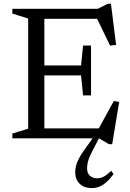

<svg xmlns="http://www.w3.org/2000/svg" viewBox="-20 -722 680 1002"><path d="M455 -484.5V-354V-224H413.5L403 -328.5H159.5V-380.5H403L413.5 -484.5ZM586 -487.5 554.5 -484 479 -640 508.5 -624H159.5V-676H490L543 -702.5H559ZM486 -34.5 574 -195 602 -190 565.5 30.5H548.5L497 0H159.5V-52H510ZM44.5 0V-25L127 -50.5V-625.5L44.5 -651V-676H211.5V0ZM464 62Q453 83 446.2 99.8Q439.5 116.5 437 130.5Q434.5 144.5 434.5 157Q434.5 181.5 449 195Q463.5 208.5 486.5 208.5Q502.5 208.5 519.2 200.8Q536 193 560.5 169L572.5 186.5Q553.5 212.5 535.2 228.5Q517 244.5 498.2 252Q479.5 259.5 457.5 259.5Q419.5 259.5 396 237.2Q372.5 215 372.5 176.5Q372.5 160.5 376.5 144Q380.5 127.5 391 106.8Q401.5 86 421.5 58.5L479.5 -23H508.5Z"/></svg>

Font: Newsreader 16pt 16pt
Style: Regular
Weight: 400
Version: Version 1.003